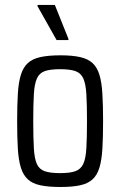

<svg xmlns="http://www.w3.org/2000/svg" viewBox="-20 -739 480 767"><path d="M222 8Q173.4 8 141.5 1.2Q109.7 -5.5 91.1 -22.6Q72.6 -39.6 63.3 -69.6Q54 -99.6 51.3 -144.9Q48.5 -190.1 48.5 -254.5Q48.5 -319 51.3 -364.5Q54 -409.9 63.3 -439.9Q72.6 -469.9 91.1 -487Q109.7 -504 141.5 -511Q173.4 -518 222 -518Q268.5 -518 299.9 -511Q331.2 -504 349.7 -487Q368.3 -469.9 377.3 -439.9Q386.3 -409.9 389 -364.5Q391.8 -319 391.8 -254.5Q391.8 -190.1 389 -144.9Q386.3 -99.6 377.3 -69.6Q368.3 -39.6 349.7 -22.6Q331.2 -5.5 299.9 1.2Q268.5 8 222 8ZM219.9 -47.4Q259.2 -47.4 280.8 -55Q302.4 -62.6 312.5 -83.9Q322.5 -105.2 325 -146.4Q327.5 -187.5 327.5 -254.5Q327.5 -321.6 325 -362.9Q322.5 -404.3 312.7 -425.8Q302.9 -447.4 281.1 -455Q259.2 -462.6 219.9 -462.6Q181.1 -462.6 159.2 -455Q137.4 -447.4 127.6 -425.8Q117.7 -404.3 115.3 -362.9Q112.8 -321.6 112.8 -254.5Q112.8 -187.5 115.3 -146.4Q117.7 -105.2 127.3 -83.9Q136.9 -62.6 158.8 -55Q180.6 -47.4 219.9 -47.4ZM206 -579 129.9 -714.2V-719.2H199.1L253.3 -584V-579Z"/></svg>

Font: Saira Thin Condensed
Style: Regular
Weight: 100
Width: 3
Version: Version 1.101